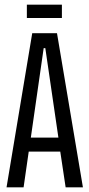

<svg xmlns="http://www.w3.org/2000/svg" viewBox="-20 -802 383 822"><path d="M8 0 118 -660H224L335 0H261L238 -153H103L81 0ZM167 -596 112 -213H230L174 -596ZM95 -725V-782H245V-725Z"/></svg>

Font: Bricolage Grotesque 48pt Condensed Light
Style: Regular
Weight: 300
Width: 3
Designer: Mathieu Triay
Foundry: Atelier Triay
Version: Version 1.000; ttfautohint (v1.8.4.7-5d5b);gftools[0.9.32]